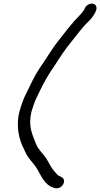

<svg xmlns="http://www.w3.org/2000/svg" viewBox="-20 -772 550 1054"><path d="M446.1 -728 441.8 -718C436.8 -710.1 427.4 -698.3 422 -693C398.1 -668.6 378.3 -646.7 354.4 -617C321.1 -572.8 286.5 -534.1 256.2 -486C235.2 -452.3 218.3 -428.5 195 -394C166.7 -351.1 144.5 -300 121.6 -254C110.6 -233.8 104.3 -214 96.1 -191L87.2 -161C83.9 -149.7 81.6 -138.3 80.3 -127C73.5 -63 83.6 -19.6 101.2 25C114 48.6 120.5 72.2 135.8 92L148.1 108C152.7 114 157.4 119.7 162.1 125L173.7 140C177.1 145.3 180.8 151 184.8 157C206 193.2 225.4 244 273.4 258C292.7 267.2 316.4 259 326.6 240C339.8 215.5 325.2 201 308.8 196L299.9 191C292.5 185.2 285.3 177.2 279.8 170C260.7 149.6 247.8 118.5 232.1 95C223.8 82.7 214 72.8 204.9 61L192.6 45C185.1 35.2 181.9 28.3 176.5 15C157.5 -34.6 133.9 -77.5 152.5 -158C161.5 -187.3 169.2 -213.4 181.9 -238L199.3 -274C222.4 -323.4 252.8 -374 281.8 -415C310.1 -459.3 338.8 -503.1 371.1 -542C401.9 -579.5 430.9 -621.3 463.5 -652C477 -664.1 493.1 -684.6 502.1 -702L506.4 -712C510.4 -720.7 511 -729 508.2 -737C499.7 -760.9 458.7 -755.4 446.1 -728Z"/></svg>

Font: HoneyBee
Style: RegIt
Weight: 400
Foundry: Cannot Into Space Fonts
Version: Version 0.89